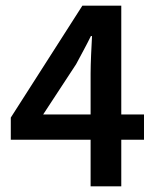

<svg xmlns="http://www.w3.org/2000/svg" viewBox="-20 -656 553 676"><path d="M18 -164H299V0H407V-164H487V-253H407V-636H270L18 -242ZM248 -430C266 -464 284 -496 300 -529H304C302 -492 299 -434 299 -397V-253H132Z"/></svg>

Font: DAIFUKU Sans Semibold
Style: Regular
Weight: 600
Designer: Original font ‘Source Sans 3’ : Paul D. Hunt
Foundry: Daifuku
Version: Version 1.000